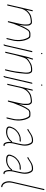

<svg xmlns="http://www.w3.org/2000/svg" viewBox="1274 -2000 805 3394"><g transform="rotate(90 1677.0 -302.5)"><path d="M170.8 -480C165.5 -480 159.7 -475.3 158.5 -470L57.2 -31C56.2 -27 59.4 -26.3 66.7 -29C72.7 -26.3 76.2 -27 77.2 -31L133 -273C134.9 -281 136.8 -288 138.9 -294C151.1 -321 159.3 -341 175.6 -362C210.7 -402.5 249.5 -432.4 310.4 -439C326.4 -440.6 339.7 -444 357.5 -444H371.5C385.2 -444 393.7 -435.5 399.9 -424C409.2 -407.2 410.3 -405.5 411.1 -386C414.8 -350.5 412.5 -305.2 401.6 -258C400.7 -251.3 399.1 -243 396.8 -233L352.5 -41C351.8 -38.3 355.1 -38 362.2 -40C368.4 -38 371.8 -38.3 372.5 -41L374.8 -51C382.2 -83.1 391.4 -109.3 400.6 -141C419.3 -192.4 442.1 -237.2 460 -286C478.5 -329.9 497.9 -363.1 522.7 -397C533.4 -409 547.9 -415 566.3 -417H600.3C616.2 -417 625 -416.9 632.4 -409C642.5 -399.5 650.6 -387.3 655.1 -373C658.9 -366.3 662.3 -358.5 665.2 -349.5C674.7 -320.3 683.1 -291.8 685.1 -256L686.6 -241C685.7 -210.2 688 -177.6 680 -143L652.3 -23C651.1 -17.7 654.7 -13 660 -13C665.3 -13 671.1 -17.7 672.3 -23L700.2 -144C701.8 -150.7 702.6 -157 702.6 -163C706.4 -191.7 708.5 -220.7 706.8 -246C705.1 -269.9 702.5 -302.6 695.6 -323C695.4 -324.7 691.6 -336.3 692 -338L684.9 -359C676.2 -384.6 665.7 -406.1 649.1 -425C637.5 -435.5 627 -437 604.9 -437H568.9C541.7 -434.6 523.7 -424.5 508 -407C488 -381.6 473.3 -355.5 456.9 -324.5C447.7 -307 434.2 -270.6 425.4 -253L416.8 -233C419.1 -243 420.7 -251.3 421.6 -258C432.8 -306.5 435.3 -355.1 431.5 -392C431.5 -414.5 429 -418.2 417.7 -436C409.2 -451.9 397.1 -464 376.1 -464H362.1C351.1 -464 338.8 -463.5 329.4 -461C309.4 -458.2 290.2 -455.7 271.9 -450C247.2 -445.3 223.1 -429.4 203.8 -415C184.4 -400.6 170 -382.5 153.8 -363L178.5 -470C179.7 -475.3 176.1 -480 170.8 -480Z M881.7 -462 773.6 6C770.9 17.6 756.2 33.7 769.8 37.5C782.9 41.2 790.7 18.7 793.6 6L901.7 -462C902.9 -467.3 899.3 -472 894 -472C888.7 -472 882.9 -467.3 881.7 -462ZM915.9 -632C919.4 -627.4 923.7 -622.1 932.2 -629C940.7 -635.9 936.6 -641.4 933.1 -646C926 -655.3 908.7 -641.3 915.9 -632Z M1012.4 -474 1009.9 -463C1007 -450.5 1003.1 -440.4 999.3 -430L991.4 -409C988.8 -400.3 985.9 -389.3 982.8 -376C978.8 -361.3 975.2 -347.3 972.1 -334L893.6 6C893.2 8 896.4 8.3 903.4 7C909.7 8.3 913.2 8 913.6 6L952.6 -163C960.4 -196.8 971.2 -235.7 981.2 -265C982.1 -269 983.4 -273.3 985.2 -278C1001.2 -331.8 1014.4 -367.5 1051.5 -392C1089 -419.6 1134.2 -448 1191.4 -448H1223.4C1244.9 -448 1247.9 -432.8 1254.7 -419C1261.6 -405.1 1260.8 -400.7 1261.9 -385C1266.5 -352.8 1259.1 -307.5 1254.1 -269C1250 -237.9 1248 -205.3 1242.2 -172L1239.1 -154C1238 -148 1236.7 -141.7 1235.2 -135C1232.4 -123.1 1230.8 -107.5 1228.2 -96L1205.3 3C1204.1 8.3 1207.7 13 1213 13C1218.3 13 1224.1 8.3 1225.3 3L1248.2 -96C1250.8 -107.5 1252.4 -123.2 1255.2 -135C1271.2 -204.3 1274.2 -265.2 1281 -329C1281.1 -350.6 1285.7 -373.3 1282.5 -392C1280.9 -407.8 1281.2 -415.1 1274.3 -430C1265.8 -448.5 1256.7 -468 1228 -468H1196C1181.6 -468 1166.3 -464.7 1153.7 -462C1135.6 -460.5 1131.2 -456.4 1115.1 -451C1106.9 -447 1098.9 -442.7 1091.1 -438C1058 -418.9 1022.6 -398.2 999.7 -367C1000.3 -369.7 1001.3 -372.3 1002.6 -375C1005.7 -388.3 1008.5 -399.2 1011.1 -407.5C1017.9 -429.3 1024.6 -440 1029.9 -463L1032.4 -474C1033.7 -479.3 1030 -484 1024.7 -484C1019.5 -484 1013.7 -479.3 1012.4 -474Z M1439.7 -462 1331.6 6C1328.9 17.6 1314.2 33.7 1327.8 37.5C1340.9 41.2 1348.7 18.7 1351.6 6L1459.7 -462C1460.9 -467.3 1457.3 -472 1452 -472C1446.7 -472 1440.9 -467.3 1439.7 -462ZM1473.9 -632C1477.4 -627.4 1481.7 -622.1 1490.2 -629C1498.7 -635.9 1494.6 -641.4 1491.1 -646C1484 -655.3 1466.7 -641.3 1473.9 -632Z M1573.8 -480C1568.5 -480 1562.7 -475.3 1561.5 -470L1460.2 -31C1459.2 -27 1462.4 -26.3 1469.7 -29C1475.7 -26.3 1479.2 -27 1480.2 -31L1536 -273C1537.9 -281 1539.8 -288 1541.9 -294C1554.1 -321 1562.3 -341 1578.6 -362C1613.7 -402.5 1652.5 -432.4 1713.4 -439C1729.4 -440.6 1742.7 -444 1760.5 -444H1774.5C1788.2 -444 1796.7 -435.5 1802.9 -424C1812.2 -407.2 1813.3 -405.5 1814.1 -386C1817.8 -350.5 1815.5 -305.2 1804.6 -258C1803.7 -251.3 1802.1 -243 1799.8 -233L1755.5 -41C1754.8 -38.3 1758.1 -38 1765.2 -40C1771.4 -38 1774.8 -38.3 1775.5 -41L1777.8 -51C1785.2 -83.1 1794.4 -109.3 1803.6 -141C1822.3 -192.4 1845.1 -237.2 1863 -286C1881.5 -329.9 1900.9 -363.1 1925.7 -397C1936.4 -409 1950.9 -415 1969.3 -417H2003.3C2019.2 -417 2028 -416.9 2035.4 -409C2045.5 -399.5 2053.6 -387.3 2058.1 -373C2061.9 -366.3 2065.3 -358.5 2068.2 -349.5C2077.7 -320.3 2086.1 -291.8 2088.1 -256L2089.6 -241C2088.7 -210.2 2091 -177.6 2083 -143L2055.3 -23C2054.1 -17.7 2057.7 -13 2063 -13C2068.3 -13 2074.1 -17.7 2075.3 -23L2103.2 -144C2104.8 -150.7 2105.6 -157 2105.6 -163C2109.4 -191.7 2111.5 -220.7 2109.8 -246C2108.1 -269.9 2105.5 -302.6 2098.6 -323C2098.4 -324.7 2094.6 -336.3 2095 -338L2087.9 -359C2079.2 -384.6 2068.7 -406.1 2052.1 -425C2040.5 -435.5 2030 -437 2007.9 -437H1971.9C1944.7 -434.6 1926.7 -424.5 1911 -407C1891 -381.6 1876.3 -355.5 1859.9 -324.5C1850.7 -307 1837.2 -270.6 1828.4 -253L1819.8 -233C1822.1 -243 1823.7 -251.3 1824.6 -258C1835.8 -306.5 1838.3 -355.1 1834.5 -392C1834.5 -414.5 1832 -418.2 1820.7 -436C1812.2 -451.9 1800.1 -464 1779.1 -464H1765.1C1754.1 -464 1741.8 -463.5 1732.4 -461C1712.4 -458.2 1693.2 -455.7 1674.9 -450C1650.2 -445.3 1626.1 -429.4 1606.8 -415C1587.4 -400.6 1573 -382.5 1556.8 -363L1581.5 -470C1582.7 -475.3 1579.1 -480 1573.8 -480Z M2475.6 -267H2448.6C2420.7 -267 2396.8 -262.7 2375.6 -254C2358 -245.3 2335.2 -237.3 2318.9 -225C2288.3 -200.1 2261.2 -178.4 2241.3 -140C2234.3 -125.9 2217 -86.6 2216.2 -70C2210.3 -28.4 2247.3 -8 2292.8 -8C2301.4 -7.3 2310.6 -7 2320.6 -7C2368.8 -10.2 2406.6 -25.3 2438.7 -48.5C2451.6 -57.8 2473.3 -74.1 2482.3 -88L2489.9 -99L2491.1 -100L2489.9 -95C2486.1 -67.7 2486.4 -41.3 2491.8 -21C2499.9 2.6 2505.8 39 2542 39L2547.8 40C2560.3 40 2568.5 20 2554.4 20L2547.6 19C2539.1 19 2530.1 13.2 2527.2 8C2514.6 -8.3 2509.1 -33.5 2508.6 -59L2508.8 -77C2509.3 -95.3 2511.5 -114.6 2516.4 -136L2538.8 -233C2540.8 -241.7 2542.6 -251 2544.3 -261C2557.6 -319 2557.5 -368.8 2545.2 -408C2539.7 -420.7 2535 -437.9 2527.7 -449C2515.7 -467.2 2502.8 -484 2469.7 -484C2461.1 -484 2452.7 -483.7 2444.5 -483C2436.5 -483 2427.9 -482 2418.8 -480C2369 -469.1 2331.6 -437.1 2291.6 -414C2281.8 -407.2 2256 -402.1 2260.6 -388C2265.1 -374.1 2290.7 -392.1 2298.9 -398C2312.5 -404.9 2323 -412.9 2337 -422.5C2373.2 -447.2 2410 -464 2465.1 -464C2491.1 -464 2500.5 -450.8 2509.2 -436C2522.4 -413.3 2530.9 -384.3 2532.3 -352L2533.6 -332C2533 -309.5 2530.4 -287.5 2524.3 -261C2522.6 -251 2520.8 -241.7 2518.8 -233L2496.4 -136C2494.7 -128.7 2493.4 -121.7 2492.5 -115L2491.2 -109C2489.3 -116.1 2479.2 -115.8 2473.9 -108L2466.4 -97C2462.3 -91 2456.6 -85 2449.2 -79C2416.8 -52.7 2376.2 -27 2324.2 -27C2314.9 -27 2306.3 -27.3 2298.5 -28C2290.5 -28 2283 -29 2276.2 -31C2240.2 -37.8 2227.1 -55.3 2244.1 -100C2260.1 -142.8 2276.8 -166.6 2305.6 -191C2320.6 -203.7 2335.5 -217.2 2354.7 -224L2381.5 -236C2397.2 -244.6 2421.6 -247 2444 -247H2471C2476.3 -247 2482.1 -251.7 2483.3 -257C2484.5 -262.3 2480.9 -267 2475.6 -267Z M2972.6 -267H2945.6C2917.7 -267 2893.8 -262.7 2872.6 -254C2855 -245.3 2832.2 -237.3 2815.9 -225C2785.3 -200.1 2758.2 -178.4 2738.3 -140C2731.3 -125.9 2714 -86.6 2713.2 -70C2707.3 -28.4 2744.3 -8 2789.8 -8C2798.4 -7.3 2807.6 -7 2817.6 -7C2865.8 -10.2 2903.6 -25.3 2935.7 -48.5C2948.6 -57.8 2970.3 -74.1 2979.3 -88L2986.9 -99L2988.1 -100L2986.9 -95C2983.1 -67.7 2983.4 -41.3 2988.8 -21C2996.9 2.6 3002.8 39 3039 39L3044.8 40C3057.3 40 3065.5 20 3051.4 20L3044.6 19C3036.1 19 3027.1 13.2 3024.2 8C3011.6 -8.3 3006.1 -33.5 3005.6 -59L3005.8 -77C3006.3 -95.3 3008.5 -114.6 3013.4 -136L3035.8 -233C3037.8 -241.7 3039.6 -251 3041.3 -261C3054.6 -319 3054.5 -368.8 3042.2 -408C3036.7 -420.7 3032 -437.9 3024.7 -449C3012.7 -467.2 2999.8 -484 2966.7 -484C2958.1 -484 2949.7 -483.7 2941.5 -483C2933.5 -483 2924.9 -482 2915.8 -480C2866 -469.1 2828.6 -437.1 2788.6 -414C2778.8 -407.2 2753 -402.1 2757.6 -388C2762.1 -374.1 2787.7 -392.1 2795.9 -398C2809.5 -404.9 2820 -412.9 2834 -422.5C2870.2 -447.2 2907 -464 2962.1 -464C2988.1 -464 2997.5 -450.8 3006.2 -436C3019.4 -413.3 3027.9 -384.3 3029.3 -352L3030.6 -332C3030 -309.5 3027.4 -287.5 3021.3 -261C3019.6 -251 3017.8 -241.7 3015.8 -233L2993.4 -136C2991.7 -128.7 2990.4 -121.7 2989.5 -115L2988.2 -109C2986.3 -116.1 2976.2 -115.8 2970.9 -108L2963.4 -97C2959.3 -91 2953.6 -85 2946.2 -79C2913.8 -52.7 2873.2 -27 2821.2 -27C2811.9 -27 2803.3 -27.3 2795.5 -28C2787.5 -28 2780 -29 2773.2 -31C2737.2 -37.8 2724.1 -55.3 2741.1 -100C2757.1 -142.8 2773.8 -166.6 2802.6 -191C2817.6 -203.7 2832.5 -217.2 2851.7 -224L2878.5 -236C2894.2 -244.6 2918.6 -247 2941 -247H2968C2973.3 -247 2979.1 -251.7 2980.3 -257C2981.5 -262.3 2977.9 -267 2972.6 -267Z M3319.8 -675 3190.3 -114C3180.7 -72.5 3181.6 -38.6 3189.3 -10L3193.1 4C3194.4 10 3197.2 16.7 3201.5 24C3207.8 36.8 3214.3 48.2 3225.1 56C3230.5 61.8 3276.4 94.9 3288 71.5C3293 61.4 3284.3 60.3 3276.6 58C3254.7 54.2 3240.6 43.8 3231.3 29C3226.1 21 3215.4 5.4 3212.9 -4L3209.4 -19C3207.6 -23 3206.7 -27.7 3206.6 -33C3203.3 -56.3 3202.9 -82 3210.3 -114L3339.8 -675C3341.1 -680.3 3337.4 -685 3332.1 -685C3326.9 -685 3321.1 -680.3 3319.8 -675Z"/></g></svg>

Font: HoneyBee
Style: UltLitIt
Weight: 100
Foundry: Cannot Into Space Fonts
Version: Version 0.89